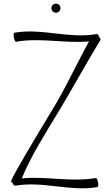

<svg xmlns="http://www.w3.org/2000/svg" viewBox="-20 -1005 606 1057"><path d="M313 -960C313 -967 310 -973 306 -978C301 -982 295 -985 288 -985C281 -985 275 -982 270 -978C266 -973 263 -967 263 -960C263 -953 266 -947 270 -942C275 -938 281 -935 288 -935C295 -935 301 -938 306 -942C310 -947 313 -953 313 -960ZM67 17C216 -9 367 51 516 25C521 24 522 12 520 -1C517 -15 512 -25 508 -25C373 -1 235 -36 100 -23C148 -142 231 -273 304 -393C382 -523 455 -657 534 -787C535 -790 532 -795 526 -800V-802C524 -812 517 -819 509 -817C360 -791 209 -851 60 -825C55 -824 54 -812 56 -799C59 -785 64 -775 68 -775C201 -799 337 -765 470 -777C402 -654 345 -527 272 -407C192 -276 53 -43 41 -9C40 -6 43 -2 50 2C52 12 59 19 67 17Z"/></svg>

Font: Nupuram Condensed Thin
Style: Regular
Weight: 100
Width: 3
Designer: Santhosh Thottingal (santhosh.thottingal@gmail.com)
Foundry: SMC
Version: Version 1.000